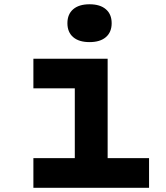

<svg xmlns="http://www.w3.org/2000/svg" viewBox="-20 -892 790 912"><path d="M491.3 -613.1V-140.8H688V0H138.6V-140.8H335.3V-472.3H138.6V-613.1ZM300.2 -781.8Q300.2 -824.4 327.6 -848Q355.1 -871.7 405.3 -871.7Q455.5 -871.7 482.9 -848Q510.4 -824.4 510.4 -781.8Q510.4 -739.2 482.9 -715.6Q455.5 -692 405.3 -692Q355.1 -692 327.6 -715.6Q300.2 -739.2 300.2 -781.8Z"/></svg>

Font: Martian Mono VF sWd Rg
Style: Regular
Weight: 400
Width: 6
Monospace: yes
Designer: Roman Shamin
Foundry: Evil Martians
Version: Version 1.100